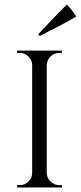

<svg xmlns="http://www.w3.org/2000/svg" viewBox="-20 -822 354 842"><path d="M154 -664C218 -696 271 -724 314 -749C314 -749 314 -749 314 -749C305 -766 291 -784 273 -802C273 -802 273 -802 273 -802C240 -769 198 -726 147 -671C147 -671 154 -664 154 -664C154 -664 154 -664 154 -664ZM55 -10C55 -10 55 0 55 0C55 0 252 0 252 0C252 0 251 -10 251 -10C251 -10 241 -10 241 -10C241 -10 241 -10 241 -10C226 -10 213 -15 202 -26C191 -36 186 -48 185 -63C185 -63 185 -537 185 -537C185 -537 185 -537 185 -537C186 -552 191 -564 202 -575C213 -585 226 -590 241 -590C241 -590 251 -590 251 -590C251 -590 252 -600 252 -600C252 -600 55 -600 55 -600C55 -600 55 -590 55 -590C55 -590 66 -590 66 -590C66 -590 66 -590 66 -590C81 -590 94 -585 105 -574C116 -563 121 -551 121 -536C121 -536 121 -64 121 -64C121 -64 121 -64 121 -64C121 -49 116 -37 105 -26C94 -15 81 -10 66 -10C66 -10 55 -10 55 -10Z"/></svg>

Font: Cinzel Utterance
Style: Regular
Weight: 500
Designer: Natanael Gama
Foundry: ""
Version: ""